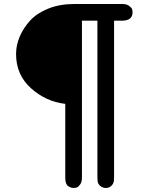

<svg xmlns="http://www.w3.org/2000/svg" viewBox="-20 -742 712 956"><path d="M60 -473Q60 -517 78 -559.5Q96 -602 129.5 -639Q163 -676 220 -699Q277 -722 348 -722H590Q610 -722 622.5 -713Q635 -704 637.5 -696.5Q640 -689 640 -681Q640 -639 587 -639H548V138Q548 153 547 160Q544 175 533 184.5Q522 194 507 194Q492 194 480 184.5Q468 175 466 160Q465 153 465 138V-639H388V144Q388 164 379 176.5Q370 189 362 191.5Q354 194 346 194Q341 194 335.5 192.5Q330 191 322 186.5Q314 182 309.5 171.5Q305 161 305 145V-224L304 -225Q209 -236 134.5 -302.5Q60 -369 60 -473Z"/></svg>

Font: CMU Sans Serif
Style: Bold
Weight: 700
Version: Version 0.7.0